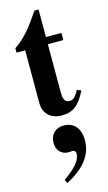

<svg xmlns="http://www.w3.org/2000/svg" viewBox="-153 -680 639 1137"><g transform="rotate(-15 166.5 -111.5)"><path d="M110 407C226 346 276 274 276 188C276 117 239 72 176 72C126 72 92 105 92 157C92 203 122 233 165 233C175 233 182 231 189 231C200 231 208 240 208 252C208 291 174 333 99 385ZM307 -112C287 -74 271 -59 250 -59C222 -59 211 -79 211 -119V-417H306V-461H211V-630H186C128 -546 91 -493 19 -444V-417H72V-95C72 -28 115 12 184 12C251 12 291 -19 332 -101Z"/></g></svg>

Font: XITS Math
Style: Bold
Weight: 700
Designer: MicroPress Inc., with final additions and corrections provided by Coen Hoffman, Elsevier (retired)
Version: Version 1.302